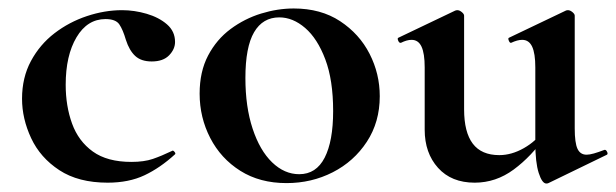

<svg xmlns="http://www.w3.org/2000/svg" viewBox="-20 -419 1454 453"><path d="M234 12Q165 12 120 -17.5Q75 -47 53.5 -93Q32 -139 32 -186Q32 -236 53 -275Q74 -314 108.5 -340.5Q143 -367 185 -381Q227 -395 268 -395Q297 -395 326 -386.5Q355 -378 374 -361.5Q393 -345 393 -320Q393 -303 379 -288.5Q365 -274 338 -274Q313 -274 299 -287Q285 -300 277 -325Q270 -349 261.5 -361.5Q253 -374 229 -374Q186 -374 160.5 -331Q135 -288 135 -219Q135 -169 150 -127.5Q165 -86 199 -61.5Q233 -37 290 -37Q320 -37 340.5 -44Q361 -51 386 -63Q388 -65 391.5 -61Q395 -57 393 -55Q358 -23 321 -5.5Q284 12 234 12Z M656 13Q593 13 547 -16Q501 -45 476 -93.5Q451 -142 451 -198Q451 -250 471 -288Q491 -326 524 -350.5Q557 -375 596 -387Q635 -399 673 -399Q737 -399 782.5 -369Q828 -339 852 -292Q876 -245 876 -192Q876 -131 845.5 -84.5Q815 -38 765 -12.5Q715 13 656 13ZM686 -8Q726 -8 746 -47Q766 -86 766 -157Q766 -230 747.5 -279Q729 -328 700 -353Q671 -378 639 -378Q600 -378 579.5 -343Q559 -308 559 -235Q559 -167 576 -115.5Q593 -64 622 -36Q651 -8 686 -8Z M1100 12Q1045 12 1013.5 -23Q982 -58 982 -113V-260Q982 -293 974.5 -309Q967 -325 951 -325Q940 -325 926 -318Q922 -317 919.5 -323Q917 -329 920 -330L1054 -394Q1057 -395 1059 -395Q1064 -395 1069.5 -390.5Q1075 -386 1075 -382V-161Q1075 -107 1095.5 -80Q1116 -53 1158 -53Q1187 -53 1216 -69.5Q1245 -86 1262 -111L1268 -99Q1234 -50 1192 -19Q1150 12 1100 12ZM1336 -382V-116Q1336 -82 1342.5 -68Q1349 -54 1364 -54Q1371 -54 1381.5 -57Q1392 -60 1405 -65Q1409 -67 1412 -61.5Q1415 -56 1412 -54L1274 13Q1272 14 1269 14Q1259 14 1251 -11Q1243 -36 1243 -82V-260Q1243 -293 1235.5 -309Q1228 -325 1212 -325Q1201 -325 1186 -318Q1183 -317 1180.5 -323Q1178 -329 1181 -330L1315 -394Q1317 -395 1320 -395Q1325 -395 1330.5 -390.5Q1336 -386 1336 -382Z"/></svg>

Font: Cormorant Garamond Light
Style: Regular
Weight: 300
Designer: Christian Thalmann (Catharsis Fonts)
Foundry: Catharsis Fonts
Version: Version 4.001